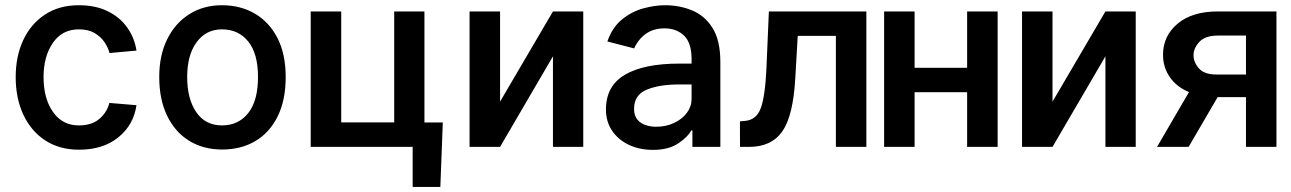

<svg xmlns="http://www.w3.org/2000/svg" viewBox="-20 -573 5035 749"><path d="M512.4 -375.7 407.3 -366.1Q402 -386.7 388 -408Q373.9 -429.3 349.3 -443.9Q324.6 -458.5 287.6 -458.5Q222.3 -458.5 186.1 -405.5Q149.9 -352.6 149.9 -272.4Q149.9 -188.6 186.8 -136.2Q223.7 -83.8 287.3 -83.8Q338.1 -83.8 367.7 -109.2Q397.4 -134.6 406.6 -171.5L512.4 -162.6Q501.4 -85.9 441.9 -37.5Q382.5 11 288.4 11Q212 11 156.6 -25.2Q101.2 -61.4 71.2 -125.4Q41.2 -189.3 41.2 -272.4Q41.2 -353.7 70.8 -416.9Q100.5 -480.1 155.7 -516.3Q210.9 -552.6 287.6 -552.6Q353.3 -552.6 401.1 -528.8Q448.9 -505 476.9 -464.8Q505 -424.7 512.4 -375.7Z M846.6 10.3Q773.4 10.3 718.2 -23.6Q663 -57.5 632.1 -121.1Q601.2 -184.7 601.2 -272.7Q601.2 -357.6 632.5 -420.5Q663.7 -483.3 718.9 -517.9Q774.1 -552.6 845.9 -552.6Q918.7 -552.6 974.8 -519.5Q1030.9 -486.5 1062.7 -424Q1094.5 -361.5 1094.5 -272.7Q1094.5 -182.2 1063.2 -119Q1032 -55.8 976.2 -22.7Q920.5 10.3 846.6 10.3ZM845.9 -83.8Q910.5 -83.8 948.5 -132.1Q986.5 -180.4 986.5 -272.7Q986.5 -364 948.3 -411.2Q910.2 -458.5 845.9 -458.5Q784.1 -458.5 747.2 -408.6Q710.2 -358.7 710.2 -272.7Q710.2 -187.1 745.6 -135.5Q780.9 -83.8 845.9 -83.8Z M1192.1 0V-528.4H1311.1V-95.5H1517.8V-528.4H1635.7V-95.2H1707.4L1697.8 156.2H1589.8V0Z M1930.8 -176.5 2137.1 -528.4H2255.3V0H2137.1V-353.3L1930.8 0H1811.8V-528.4H1930.8Z M2681.1 0V-64.3H2676.8Q2664.1 -39.4 2626.1 -13.8Q2588.1 11.7 2527.3 11.7Q2474.8 11.7 2433.2 -8Q2391.7 -27.7 2367.7 -63.2Q2343.8 -98.7 2343.8 -145.6Q2343.8 -237.9 2417.8 -281.4Q2491.8 -324.9 2630 -324.9H2677.9V-342Q2677.9 -406.2 2648.3 -434.3Q2618.6 -462.4 2572.1 -462.4Q2529.8 -462.4 2500.2 -441.6Q2470.5 -420.8 2453.8 -384.2L2349.4 -411.2Q2368.6 -466.6 2406.6 -497.3Q2444.6 -528.1 2489.5 -540.3Q2534.4 -552.6 2574.2 -552.6Q2631.7 -552.6 2680.9 -532Q2730.1 -511.4 2760.1 -463.1Q2790.1 -414.8 2790.1 -331.3V0ZM2677.9 -243.6H2630.7Q2551.5 -243.6 2502.5 -223Q2453.5 -202.4 2453.5 -148.4Q2453.5 -121.1 2467 -105.8Q2480.5 -90.6 2500 -84.5Q2519.5 -78.5 2538.4 -78.5Q2578.5 -78.5 2610.1 -93.6Q2641.7 -108.7 2659.8 -133.2Q2677.9 -157.7 2677.9 -186.8Z M2979.4 -528.4H3359.7V0H3240.8V-433.2H3092L3082.4 -267.4Q3074.2 -121.4 3032 -60.7Q2989.7 0 2902.3 0H2866.8L2866.5 -99.8L2885.3 -101.2Q2930.8 -104.8 2947.8 -151.1Q2964.8 -197.4 2969.8 -304Z M3547.9 -528.4V-308.6H3752.8V-528.4H3871.8V0H3752.8V-213.4H3547.9V0H3429V-528.4Z M4085.9 -176.5 4292.3 -528.4H4410.5V0H4292.3V-353.3L4085.9 0H3967V-528.4H4085.9Z M4731.2 -528.4H4959.5V0H4840.6V-194.2H4730.1L4616.8 0H4493.6L4618.3 -213.8Q4569.6 -234 4543.3 -272.4Q4517 -310.7 4517 -359.4Q4517 -432.9 4573.9 -480.6Q4630.7 -528.4 4731.2 -528.4ZM4724.8 -282.3H4840.6V-434.3H4731.2Q4681.5 -434.3 4658.7 -409.6Q4636 -384.9 4636 -357.6Q4636 -329.9 4657.1 -306.1Q4678.3 -282.3 4724.8 -282.3Z"/></svg>

Font: Interface Medium
Style: Regular
Weight: 500
Designer: Rasmus Andersson
Foundry: rsms
Version: Version 1.8